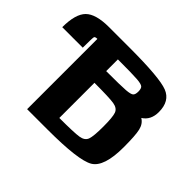

<svg xmlns="http://www.w3.org/2000/svg" viewBox="-427 -1162 1449 1449"><g transform="rotate(45 297.0 -437.5)"><path d="M500 -312.5Q500 -414.1 487.3 -449.2Q474.6 -484.4 425.8 -492.2Q377 -500 218.8 -500V-125Q377 -125 425.8 -132.8Q474.6 -140.6 487.3 -175.8Q500 -210.9 500 -312.5ZM500 -687.5Q500 -718.8 487.3 -730.5Q474.6 -742.2 425.8 -746.1Q377 -750 218.8 -750V-625Q377 -625 425.8 -628.9Q474.6 -632.8 487.3 -644.5Q500 -656.2 500 -687.5ZM0 -750Q-23.4 -750 -27.3 -740.2Q-31.2 -730.5 -31.2 -625H-250Q-250 -765.6 -195.3 -820.3Q-140.6 -875 0 -875H218.8Q539.1 -875 628.9 -839.8Q718.8 -804.7 718.8 -687.5Q718.8 -601.6 656.2 -562.5Q695.3 -539.1 707 -488.3Q718.8 -437.5 718.8 -312.5Q718.8 -101.6 632.8 -50.8Q546.9 0 218.8 0H0Z"/></g></svg>

Font: CraftyPE
Style: Regular
Weight: 400
Designer: Erek Butcher
Foundry: Haunted Coop
Version: Version 0.018;April 4, 2024;FontCreator 15.0.0.2962 64-bit